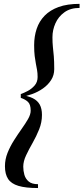

<svg xmlns="http://www.w3.org/2000/svg" viewBox="-20 -800 422 970"><path d="M85 -310V-325Q100.5 -330 120.2 -340.5Q140 -351 155 -368.2Q170 -385.5 170 -411Q170 -431 167.2 -446.5Q164.5 -462 161.2 -478.5Q158 -495 155.2 -517Q152.5 -539 152.5 -571.5Q152.5 -616 165.2 -654.2Q178 -692.5 205.5 -720.8Q233 -749 276.5 -764.8Q320 -780.5 382 -780.5V-760Q336 -760 305.5 -738Q275 -716 260 -682.2Q245 -648.5 245 -612Q245 -584 247.2 -562.8Q249.5 -541.5 251.8 -516.2Q254 -491 254 -451Q254 -420 238.2 -395.5Q222.5 -371 197.2 -353.2Q172 -335.5 142.5 -324.8Q113 -314 85 -310ZM172 150Q109.5 150 73 139Q36.5 128 20.8 103.8Q5 79.5 5 40Q5 5 18.2 -28Q31.5 -61 50.8 -91.2Q70 -121.5 89.2 -148.5Q108.5 -175.5 121.8 -198.8Q135 -222 135 -241Q135 -272 121.5 -285Q108 -298 85 -305.5V-320.5Q122 -315.5 145.8 -303.8Q169.5 -292 180.8 -271.5Q192 -251 192 -219.5Q192 -182 177.8 -146.5Q163.5 -111 144.8 -78.2Q126 -45.5 111.8 -15.2Q97.5 15 97.5 42Q97.5 63 103.2 83.2Q109 103.5 125 117Q141 130.5 172 130.5Z"/></svg>

Font: Bodoni Moda
Style: Italic
Weight: 400
Italic angle: -13°
Designer: Owen Earl
Foundry: indestructible type
Version: Version 2.005